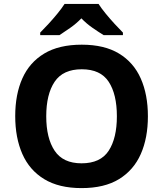

<svg xmlns="http://www.w3.org/2000/svg" viewBox="-20 -954 836 984"><path d="M738 -358Q738 -247 701.5 -164.5Q665 -82 590 -36Q515 10 398 10Q282 10 206.5 -36Q131 -82 94.5 -165Q58 -248 58 -359Q58 -470 94.5 -552Q131 -634 206.5 -679.5Q282 -725 399 -725Q515 -725 590 -679.5Q665 -634 701.5 -551.5Q738 -469 738 -358ZM217 -358Q217 -246 260 -181.5Q303 -117 398 -117Q495 -117 537 -181.5Q579 -246 579 -358Q579 -471 537 -535Q495 -599 399 -599Q303 -599 260 -535Q217 -471 217 -358ZM485 -934Q499 -912 521.5 -884.5Q544 -857 568 -831Q592 -805 610 -787V-774H511Q485 -790 454 -811.5Q423 -833 397 -860Q371 -833 341 -812Q311 -791 285 -774H186V-787Q205 -806 228.5 -831.5Q252 -857 274.5 -884.5Q297 -912 311 -934Z"/></svg>

Font: Noto Sans Gujarati UI
Style: Bold
Weight: 700
Designer: Jelle Bosma - Monotype Design Team, Universal Thirst
Foundry: Monotype Imaging Inc.
Version: Version 2.106; ttfautohint (v1.8.4.7-5d5b)